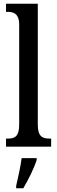

<svg xmlns="http://www.w3.org/2000/svg" viewBox="-20 -780 304 1021"><path d="M12 0H252V-43H243C205 -43 181 -55 181 -117V-760H12V-717H22C50 -717 82 -708 82 -650V-117C82 -55 59 -43 22 -43H12ZM66 208V221H104C129 179 162 113 175 71V61H95C89 109 76 164 66 208Z"/></svg>

Font: Noto Serif Ethiopic ExtraCondensed Medium
Style: Regular
Weight: 500
Width: 2
Designer: Monotype Design Team
Foundry: Monotype Imaging Inc.
Version: Version 2.102